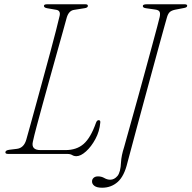

<svg xmlns="http://www.w3.org/2000/svg" viewBox="-20 -720 896 898"><path d="M295 0H19Q3 0 5.5 -9Q6 -17 23.5 -19.5L60 -24Q92 -28.5 103 -67Q111 -95.5 124 -142.2Q137 -189 152.5 -245.8Q168 -302.5 184.2 -362Q200.5 -421.5 215.5 -477Q230.5 -532.5 241.8 -576.8Q253 -621 259 -646.5Q264 -670 244 -674L200.5 -681.5Q185.5 -684 185.5 -692.5Q185.5 -700 200 -700H379.5Q391 -700 391 -692.5Q391 -683.5 374.5 -681.5L327.5 -674Q302.5 -671 292.5 -639Q286 -615 273.5 -570.2Q261 -525.5 245 -468.5Q229 -411.5 212 -350.2Q195 -289 179.2 -231.5Q163.5 -174 151.2 -128.2Q139 -82.5 133.5 -56.5Q125 -18 170 -18H285.5Q338.5 -18 371.2 -46.8Q404 -75.5 428.5 -144.5Q433 -158 441.5 -158Q450.5 -158 449 -146.5Q445.5 -105.5 426.2 -69.8Q407 -34 382.2 -11.8Q357.5 10.5 337 10.5Q326 10.5 317.5 5.2Q309 0 295 0ZM761.5 -641Q759 -633 748.8 -596Q738.5 -559 723.2 -503.2Q708 -447.5 690 -381.5Q672 -315.5 653.8 -248.2Q635.5 -181 619.5 -121.5Q603.5 -62 592 -18.8Q580.5 24.5 576 41Q561 104 530.5 131Q500 158 457.5 158Q433 158 421.5 149.2Q410 140.5 410.5 128Q410.5 118.5 417.8 111.8Q425 105 438.5 105Q455 105 468.2 112.8Q481.5 120.5 495.5 120.5Q514.5 120.5 529.2 103.2Q544 86 546 39Q547.5 8 560.5 -32Q562 -37 571.2 -70.5Q580.5 -104 595 -155.8Q609.5 -207.5 626.5 -268.8Q643.5 -330 660.2 -391.8Q677 -453.5 691.5 -506.8Q706 -560 715.5 -596Q725 -632 727 -641Q730.5 -658.5 725.8 -666Q721 -673.5 705 -675.5L663 -681.5Q647.5 -683.5 648 -692Q648 -700 666.5 -700H843.5Q855.5 -700 855.5 -693Q855.5 -685 840 -682.5L798.5 -674.5Q782.5 -671 774.5 -664Q766.5 -657 761.5 -641Z"/></svg>

Font: Fraunces 72pt Soft Thin
Style: Italic
Weight: 100
Italic angle: -16°
Version: Version 1.000;[0bf87f6ff]